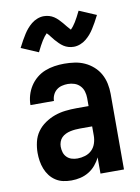

<svg xmlns="http://www.w3.org/2000/svg" viewBox="-86 -819 647 885"><g transform="rotate(-10 237.5 -376.0)"><path d="M176 8Q157 8 138 4Q119 0 103 -10.5Q87 -21 75.5 -36Q64 -51 57 -69Q50 -87 47 -106Q44 -125 44 -144Q44 -169 50 -195Q56 -221 71 -242Q86 -263 108 -278Q130 -293 154 -301.5Q178 -310 204 -313Q230 -316 256 -316H313V-354Q313 -369 308.5 -384.5Q304 -400 293 -411.5Q282 -423 267 -428Q252 -433 236 -433Q222 -433 208 -429.5Q194 -426 183 -417Q172 -408 166 -394.5Q160 -381 160 -367H50Q50 -390 56.5 -412.5Q63 -435 75.5 -454.5Q88 -474 106 -489Q124 -504 145.5 -512.5Q167 -521 190 -524.5Q213 -528 236 -528Q260 -528 284.5 -524.5Q309 -521 331 -511Q353 -501 371.5 -484.5Q390 -468 401.5 -447Q413 -426 418 -402Q423 -378 423 -354V0H313V-76Q304 -57 290 -40.5Q276 -24 258 -13Q240 -2 219 3Q198 8 176 8ZM221 -87Q239 -87 257 -92.5Q275 -98 288 -110.5Q301 -123 307 -141Q313 -159 313 -177V-221H256Q245 -221 233.5 -220Q222 -219 210.5 -216.5Q199 -214 188.5 -209Q178 -204 170 -196Q162 -188 158 -176.5Q154 -165 154 -154Q154 -140 158 -127Q162 -114 171.5 -104.5Q181 -95 194 -91Q207 -87 221 -87ZM294 -597Q281 -597 269 -600.5Q257 -604 247 -610.5Q237 -617 228 -626Q219 -635 211.5 -643.5Q204 -652 195.5 -663.5Q187 -675 181 -680Q169 -668 157.5 -649.5Q146 -631 131 -600L51 -634Q60 -652 68.5 -667Q77 -682 85 -694.5Q93 -707 102 -717.5Q111 -728 123 -738Q135 -748 150.5 -754Q166 -760 181 -760Q194 -760 206 -756.5Q218 -753 228 -746.5Q238 -740 247 -731Q256 -722 263.5 -713Q271 -704 279 -694Q287 -684 294 -677Q306 -689 317.5 -707.5Q329 -726 344 -757L424 -723Q415 -705 406.5 -690Q398 -675 390 -662.5Q382 -650 373 -639.5Q364 -629 352 -619Q340 -609 324.5 -603Q309 -597 294 -597Z"/></g></svg>

Font: Iosevka QP
Style: Bold
Weight: 700
Designer: Belleve Invis
Foundry: Belleve Invis
Version: Version 20.0.0; ttfautohint (v1.8.4)